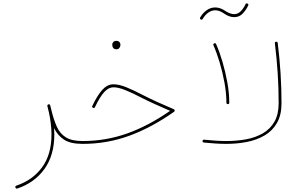

<svg xmlns="http://www.w3.org/2000/svg" viewBox="-20 -853 1758 1120"><path d="M81.1 246.6Q73.2 249 70.3 241.2Q66.9 232.9 75.2 230Q169.9 198.2 225.1 123.5Q280.3 48.8 280.3 -68.4Q280.3 -128.4 265.1 -198.2Q262.7 -207 260.7 -216.1Q258.8 -225.1 256.3 -234.4Q254.9 -239.7 259.3 -242.7Q260.7 -244.1 262.7 -244.6Q264.6 -245.1 266.6 -244.6Q267.1 -244.6 267.6 -244.1Q268.1 -244.1 268.1 -243.7Q269 -243.7 270 -242.7Q270 -242.7 270.5 -242.7Q271 -242.2 271.5 -241.2Q272 -240.7 272 -240.2Q272.9 -239.7 272.9 -238.8Q272.9 -238.8 272.9 -238.3Q277.3 -222.2 280.8 -206.5Q293.9 -152.8 311.8 -113.3Q329.6 -73.7 364 -52Q398.4 -30.3 461.9 -30.3H462.4Q470.7 -30.3 470.7 -22Q470.7 -13.7 462.4 -13.7H461.9Q391.1 -13.7 353.5 -38.3Q315.9 -63 295.4 -105.5Q296.9 -86.9 296.9 -68.4Q296.9 53.2 238.8 133.3Q180.7 213.4 81.1 246.6Z M641.6 -361.3Q673.8 -361.3 715.3 -344.7Q756.8 -328.1 814.9 -297.9Q851.1 -279.3 895.3 -259Q939.5 -238.8 994.1 -215.8Q999 -213.9 999 -208Q999 -203.6 995.1 -200.7Q862.8 -107.9 733.4 -60.8Q604 -13.7 462.4 -13.7Q453.6 -13.7 453.6 -22Q453.6 -30.3 462.4 -30.3Q596.7 -30.3 720.9 -74.2Q845.2 -118.2 972.2 -206.5Q922.9 -228 882.1 -246.3Q841.3 -264.6 807.1 -282.2Q749 -312.5 709.2 -328.1Q669.4 -343.8 641.6 -343.8Q613.8 -343.8 588.4 -316.4Q563 -289.1 534.2 -228.5Q530.3 -220.2 522.5 -224.1Q514.6 -228 518.6 -235.4Q547.4 -296.4 576.7 -328.9Q606 -361.3 641.6 -361.3ZM634.8 -593.3Q634.8 -601.1 640.9 -607.9Q647 -614.7 659.2 -614.7Q672.4 -614.7 678.7 -605Q682.6 -599.1 682.6 -592.3Q682.6 -583.5 677.2 -574.5Q671.9 -565.4 657.7 -565.4Q648.4 -565.4 643.3 -570.3Q638.2 -575.2 636.2 -581.5Q634.8 -586.9 634.8 -593.3Z M1147.9 -751.5Q1162.6 -776.9 1185.3 -793.2Q1208 -809.6 1235.8 -809.6Q1264.6 -809.6 1295.4 -788.6Q1310.5 -778.8 1323 -774.7Q1335.4 -770.5 1345.7 -770.5Q1367.7 -770.5 1384 -786.9Q1400.4 -803.2 1412.1 -828.1Q1415.5 -835.9 1423.8 -832Q1431.6 -828.6 1427.7 -820.3Q1415.5 -794.9 1395.8 -773.9Q1376 -752.9 1345.7 -752.9Q1317.4 -752.9 1285.6 -774.9Q1259.8 -793 1235.8 -793Q1213.9 -793 1194.8 -779.3Q1175.8 -765.6 1162.6 -742.7Q1158.2 -735.4 1150.9 -739.7Q1143.6 -744.1 1147.9 -751.5ZM1161.6 -30.8Q1162.6 -39.1 1170.9 -38.1Q1205.6 -34.7 1237.8 -32.5Q1270 -30.3 1299.8 -30.3Q1361.3 -30.3 1416.3 -40.5Q1471.2 -50.8 1513.9 -75.7Q1556.6 -100.6 1581.1 -143.3Q1605.5 -186 1605.5 -251Q1605.5 -338.4 1600.1 -423.6Q1594.7 -508.8 1583.5 -600.1Q1582.5 -608.4 1590.3 -609.4Q1599.1 -610.4 1600.1 -602.1Q1611.3 -510.3 1616.7 -424.6Q1622.1 -338.9 1622.1 -251Q1622.1 -182.1 1595.9 -136.2Q1569.8 -90.3 1524.4 -63.5Q1479 -36.6 1421.1 -25.1Q1363.3 -13.7 1299.8 -13.7Q1269.5 -13.7 1236.6 -15.9Q1203.6 -18.1 1168.9 -21.5Q1160.6 -22.5 1161.6 -30.8ZM1225.1 -588.9Q1221.7 -595.7 1229 -599.6Q1237.3 -604 1240.7 -595.7Q1260.3 -551.8 1277.6 -493.2Q1294.9 -434.6 1306.2 -372.1Q1317.4 -309.6 1317.4 -253.9Q1317.4 -245.6 1309.1 -245.6Q1300.8 -245.6 1300.8 -253.9Q1300.8 -307.6 1289.8 -368.9Q1278.8 -430.2 1261.5 -488Q1244.1 -545.9 1225.1 -588.9Z"/></svg>

Font: Mikhak-DS1-FD Thin
Style: Regular
Weight: 100
Designer: Amin Abedi
Version: Version 3.2